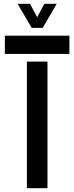

<svg xmlns="http://www.w3.org/2000/svg" viewBox="-20 -987 390 1007"><path d="M5.5 -704V-800H344V-704ZM121 0V-664H229V0ZM146 -841 72.5 -967H137.5L175 -896.5L212.5 -967H277.5L204 -841Z"/></svg>

Font: Big Shoulders Stencil Display
Style: Bold
Weight: 700
Designer: Patric King
Foundry: XO Type Co
Version: Version 1.000